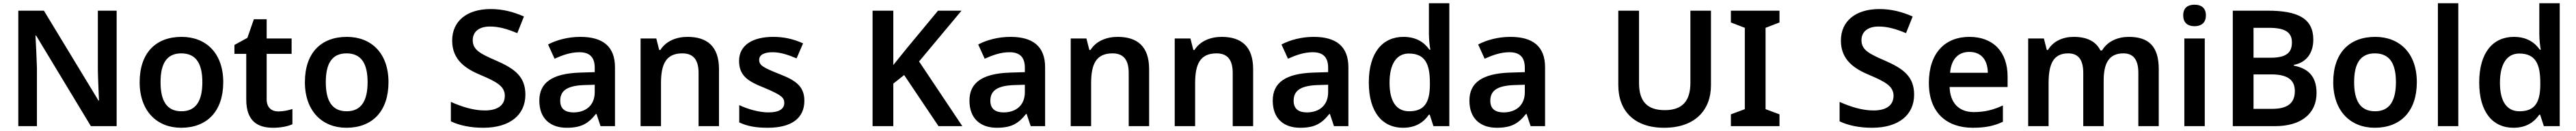

<svg xmlns="http://www.w3.org/2000/svg" viewBox="-20 -873 15900 810"><path d="M700 -93V-807H584V-444C585 -379 589 -304 591 -251H588L251 -807H93V-93H208V-453C206 -523 202 -593 199 -653H203L541 -93Z M1358 -365C1358 -545 1251 -645 1101 -645C941 -645 842 -545 842 -365C842 -185 950 -83 1098 -83C1258 -83 1358 -185 1358 -365ZM971 -365C971 -480 1009 -543 1099 -543C1190 -543 1229 -480 1229 -365C1229 -250 1190 -185 1100 -185C1009 -185 971 -250 971 -365Z M1698 -184C1656 -184 1626 -208 1626 -259V-540H1780V-635H1626V-754H1547L1507 -639L1427 -595V-540H1500V-258C1500 -121 1573 -83 1666 -83C1713 -83 1758 -92 1785 -105V-199C1760 -191 1729 -184 1698 -184Z M2378 -365C2378 -545 2271 -645 2121 -645C1961 -645 1862 -545 1862 -365C1862 -185 1970 -83 2118 -83C2278 -83 2378 -185 2378 -365ZM1991 -365C1991 -480 2029 -543 2119 -543C2210 -543 2249 -480 2249 -365C2249 -250 2210 -185 2120 -185C2029 -185 1991 -250 1991 -365Z M3223 -288C3223 -400 3156 -449 3041 -499C2941 -542 2898 -566 2898 -625C2898 -675 2935 -709 3004 -709C3061 -709 3113 -693 3173 -668L3214 -771C3148 -800 3083 -817 3008 -817C2864 -817 2771 -744 2771 -622C2771 -499 2859 -446 2947 -409C3044 -368 3096 -340 3096 -281C3096 -227 3058 -190 2972 -190C2898 -190 2823 -216 2763 -243V-123C2816 -97 2886 -83 2963 -83C3126 -83 3223 -161 3223 -288Z M3562 -645C3487 -645 3416 -626 3363 -598L3403 -510C3452 -532 3502 -550 3556 -550C3616 -550 3651 -523 3651 -454V-427L3557 -424C3390 -418 3309 -363 3309 -251C3309 -136 3381 -83 3478 -83C3568 -83 3611 -109 3658 -168H3662L3687 -93H3776V-457C3776 -585 3702 -645 3562 -645ZM3585 -347 3651 -349V-303C3651 -220 3594 -178 3520 -178C3471 -178 3438 -198 3438 -250C3438 -308 3474 -343 3585 -347Z M4224 -645C4156 -645 4091 -620 4056 -564H4049L4031 -635H3934V-93H4060V-358C4060 -477 4091 -543 4192 -543C4261 -543 4292 -502 4292 -421V-93H4418V-446C4418 -586 4345 -645 4224 -645Z M4945 -250C4945 -343 4886 -378 4789 -416C4691 -455 4666 -469 4666 -503C4666 -533 4695 -550 4749 -550C4799 -550 4847 -533 4897 -512L4937 -605C4877 -632 4819 -645 4753 -645C4626 -645 4542 -594 4542 -497C4542 -406 4594 -371 4698 -330C4803 -286 4821 -269 4821 -237C4821 -201 4792 -178 4723 -178C4666 -178 4596 -198 4543 -223V-116C4593 -93 4643 -83 4719 -83C4864 -83 4945 -141 4945 -250Z M5920 -93 5653 -493 5915 -807H5770L5577 -574C5549 -539 5521 -505 5494 -471V-807H5366V-93H5494V-356L5561 -409L5773 -93Z M6217 -645C6142 -645 6071 -626 6018 -598L6058 -510C6107 -532 6157 -550 6211 -550C6271 -550 6306 -523 6306 -454V-427L6212 -424C6045 -418 5964 -363 5964 -251C5964 -136 6036 -83 6133 -83C6223 -83 6266 -109 6313 -168H6317L6342 -93H6431V-457C6431 -585 6357 -645 6217 -645ZM6240 -347 6306 -349V-303C6306 -220 6249 -178 6175 -178C6126 -178 6093 -198 6093 -250C6093 -308 6129 -343 6240 -347Z M6879 -645C6811 -645 6746 -620 6711 -564H6704L6686 -635H6589V-93H6715V-358C6715 -477 6746 -543 6847 -543C6916 -543 6947 -502 6947 -421V-93H7073V-446C7073 -586 7000 -645 6879 -645Z M7521 -645C7453 -645 7388 -620 7353 -564H7346L7328 -635H7231V-93H7357V-358C7357 -477 7388 -543 7489 -543C7558 -543 7589 -502 7589 -421V-93H7715V-446C7715 -586 7642 -645 7521 -645Z M8089 -645C8014 -645 7943 -626 7890 -598L7930 -510C7979 -532 8029 -550 8083 -550C8143 -550 8178 -523 8178 -454V-427L8084 -424C7917 -418 7836 -363 7836 -251C7836 -136 7908 -83 8005 -83C8095 -83 8138 -109 8185 -168H8189L8214 -93H8303V-457C8303 -585 8229 -645 8089 -645ZM8112 -347 8178 -349V-303C8178 -220 8121 -178 8047 -178C7998 -178 7965 -198 7965 -250C7965 -308 8001 -343 8112 -347Z M8640 -83C8721 -83 8769 -119 8800 -164H8805L8828 -93H8926V-853H8800V-663C8800 -629 8805 -585 8809 -566H8803C8772 -610 8723 -645 8643 -645C8515 -645 8429 -549 8429 -363C8429 -178 8514 -83 8640 -83ZM8678 -185C8599 -185 8557 -246 8557 -361C8557 -476 8599 -542 8676 -542C8776 -542 8806 -478 8806 -362V-346C8805 -238 8771 -185 8678 -185Z M9303 -645C9228 -645 9157 -626 9104 -598L9144 -510C9193 -532 9243 -550 9297 -550C9357 -550 9392 -523 9392 -454V-427L9298 -424C9131 -418 9050 -363 9050 -251C9050 -136 9122 -83 9219 -83C9309 -83 9352 -109 9399 -168H9403L9428 -93H9517V-457C9517 -585 9443 -645 9303 -645ZM9326 -347 9392 -349V-303C9392 -220 9335 -178 9261 -178C9212 -178 9179 -198 9179 -250C9179 -308 9215 -343 9326 -347Z M10541 -345V-807H10414V-361C10414 -251 10367 -192 10256 -192C10150 -192 10097 -243 10097 -360V-807H9969V-347C9969 -188 10067 -83 10252 -83C10447 -83 10541 -197 10541 -345Z M10964 -93V-166L10878 -198V-701L10964 -734V-807H10664V-734L10750 -701V-198L10664 -166V-93Z M11795 -288C11795 -400 11728 -449 11613 -499C11513 -542 11470 -566 11470 -625C11470 -675 11507 -709 11576 -709C11633 -709 11685 -693 11745 -668L11786 -771C11720 -800 11655 -817 11580 -817C11436 -817 11343 -744 11343 -622C11343 -499 11431 -446 11519 -409C11616 -368 11668 -340 11668 -281C11668 -227 11630 -190 11544 -190C11470 -190 11395 -216 11335 -243V-123C11388 -97 11458 -83 11535 -83C11698 -83 11795 -161 11795 -288Z M12136 -645C11986 -645 11886 -545 11886 -360C11886 -175 11998 -83 12157 -83C12237 -83 12289 -95 12343 -120V-221C12284 -194 12233 -180 12163 -180C12071 -180 12017 -237 12014 -335H12372V-399C12372 -554 12282 -645 12136 -645ZM12136 -552C12213 -552 12249 -498 12250 -423H12017C12024 -508 12068 -552 12136 -552Z M13120 -645C13054 -645 12989 -619 12955 -561H12945C12916 -619 12860 -645 12779 -645C12716 -645 12654 -620 12621 -564H12614L12596 -635H12499V-93H12625V-358C12625 -477 12654 -543 12746 -543C12810 -543 12839 -502 12839 -422V-93H12965V-375C12965 -484 12999 -543 13087 -543C13150 -543 13179 -502 13179 -422V-93H13305V-446C13305 -586 13243 -645 13120 -645Z M13526 -844C13487 -844 13456 -827 13456 -778C13456 -729 13487 -711 13526 -711C13564 -711 13596 -729 13596 -778C13596 -827 13564 -844 13526 -844ZM13589 -635H13463V-93H13589Z M13977 -807H13762V-93H14023C14181 -93 14279 -168 14279 -298C14279 -410 14217 -452 14139 -467V-472C14216 -486 14259 -545 14259 -628C14259 -760 14162 -807 13977 -807ZM13994 -516H13890V-701H13984C14083 -701 14127 -675 14127 -611C14127 -549 14095 -516 13994 -516ZM13890 -413H14000C14109 -413 14145 -372 14145 -310C14145 -244 14110 -200 14006 -200H13890Z M14898 -365C14898 -545 14791 -645 14641 -645C14481 -645 14382 -545 14382 -365C14382 -185 14490 -83 14638 -83C14798 -83 14898 -185 14898 -365ZM14511 -365C14511 -480 14549 -543 14639 -543C14730 -543 14769 -480 14769 -365C14769 -250 14730 -185 14640 -185C14549 -185 14511 -250 14511 -365Z M15154 -93V-853H15028V-93Z M15494 -83C15575 -83 15623 -119 15654 -164H15659L15682 -93H15780V-853H15654V-663C15654 -629 15659 -585 15663 -566H15657C15626 -610 15577 -645 15497 -645C15369 -645 15283 -549 15283 -363C15283 -178 15368 -83 15494 -83ZM15532 -185C15453 -185 15411 -246 15411 -361C15411 -476 15453 -542 15530 -542C15630 -542 15660 -478 15660 -362V-346C15659 -238 15625 -185 15532 -185Z"/></svg>

Font: Noto Sans Kannada UI SemiBold
Style: Regular
Weight: 600
Designer: Jelle Bosma - Monotype Design Team
Foundry: Monotype Imaging Inc.
Version: Version 2.005